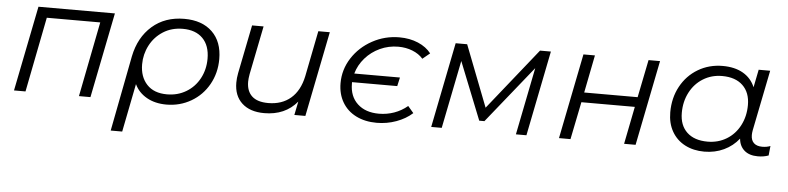

<svg xmlns="http://www.w3.org/2000/svg" viewBox="-44 -760 4846 1181"><g transform="rotate(5 2378.5 -169.0)"><path d="M625 -526 520 0H449L540 -463H210L119 0H48L153 -526Z M1289 -302Q1289 -216 1249.5 -145.5Q1210 -75 1141 -35Q1072 5 989 5Q919 5 867.5 -24Q816 -53 792 -104L733 194H662L752 -272Q776 -391 855.5 -460.5Q935 -530 1054 -530Q1164 -530 1226.5 -469.5Q1289 -409 1289 -302ZM1217 -298Q1217 -379 1173 -423.5Q1129 -468 1050 -468Q981 -468 928.5 -434.5Q876 -401 847.5 -346Q819 -291 819 -229Q819 -152 862.5 -105Q906 -58 987 -58Q1053 -58 1105.5 -89.5Q1158 -121 1187.5 -176Q1217 -231 1217 -298Z M1952 -526 1847 0H1779L1796 -84Q1722 5 1593 5Q1505 5 1455.5 -40.5Q1406 -86 1406 -167Q1406 -195 1412 -226L1472 -526H1543L1483 -226Q1478 -198 1478 -179Q1478 -121 1511.5 -90Q1545 -59 1612 -59Q1696 -59 1751 -106Q1806 -153 1825 -243L1881 -526Z M2045 -220Q2045 -304 2091 -375.5Q2137 -447 2214.5 -489.5Q2292 -532 2382 -532Q2446 -532 2497.5 -510Q2549 -488 2578 -450L2533 -413Q2508 -442 2467.5 -458Q2427 -474 2380 -474Q2320 -474 2267 -449.5Q2214 -425 2176.5 -382Q2139 -339 2124 -286H2406L2394 -232H2115V-222Q2115 -144 2164 -98.5Q2213 -53 2296 -53Q2345 -53 2390 -69Q2435 -85 2472 -116L2507 -75Q2466 -38 2408 -17Q2350 4 2287 4Q2215 4 2160 -23.5Q2105 -51 2075 -102Q2045 -153 2045 -220Z M3317 -526 3212 0H3147L3230 -416L2947 -64H2915L2773 -420L2689 0H2624L2729 -526H2800L2947 -147L3250 -526Z M3518 -526H3589L3543 -293H3873L3920 -526H3991L3886 0H3815L3861 -232H3531L3484 0H3413Z M4713 -65 4707 -6Q4677 5 4641 5Q4588 5 4557.5 -21.5Q4527 -48 4523 -94Q4486 -47 4431 -21Q4376 5 4310 5Q4243 5 4191 -22Q4139 -49 4110 -99.5Q4081 -150 4081 -218Q4081 -307 4119.5 -378Q4158 -449 4226 -489.5Q4294 -530 4378 -530Q4453 -530 4504 -500.5Q4555 -471 4578 -416L4600 -526H4671L4596 -152Q4593 -136 4593 -122Q4593 -90 4611 -73Q4629 -56 4663 -56Q4691 -56 4713 -65ZM4553 -304Q4553 -381 4507.5 -424.5Q4462 -468 4380 -468Q4315 -468 4263 -436Q4211 -404 4181.5 -347.5Q4152 -291 4152 -221Q4152 -144 4197.5 -101Q4243 -58 4325 -58Q4390 -58 4442 -89.5Q4494 -121 4523.5 -177.5Q4553 -234 4553 -304Z"/></g></svg>

Font: Montserrat Alternates
Style: Italic
Weight: 400
Italic angle: -11.3°
Designer: Julieta Ulanovsky
Foundry: Julieta Ulanovsky
Version: Version 7.200